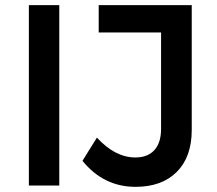

<svg xmlns="http://www.w3.org/2000/svg" viewBox="-20 -720 841 745"><path d="M92 -700H210V0H92ZM724 -216Q724 -111 666 -53Q608 5 506 5Q382 5 300 -96L356 -186Q427 -109 505 -109Q553 -109 579 -137.5Q605 -166 605 -220V-594H363V-700H724Z"/></svg>

Font: Montserrat-Arabic
Style: Regular
Weight: 400
Designer: Mohamed Gaber
Foundry: Kief Type Foundry
Version: Version 5.008;PS 005.008;hotconv 1.0.88;makeotf.lib2.5.64775